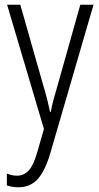

<svg xmlns="http://www.w3.org/2000/svg" viewBox="-20 -552 421 813"><path d="M10 -532H66L163 -191Q175 -151 181 -126Q187 -101 192 -78H195Q200 -105 207.5 -133Q215 -161 224 -191L320 -532H376L192 100Q170 174 138.5 207.5Q107 241 58 241Q45 241 33 239Q21 237 9 233V183Q19 187 30 189.5Q41 192 52 192Q81 192 101.5 170Q122 148 138 92L166 -6Z"/></svg>

Font: Noto Sans Myanmar UI Condensed Light
Style: Regular
Weight: 300
Width: 3
Designer: Monotype Design Team
Foundry: Monotype Imaging Inc.
Version: Version 2.103; ttfautohint (v1.8.4.7-5d5b)